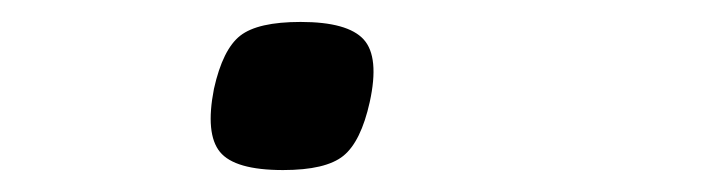

<svg xmlns="http://www.w3.org/2000/svg" viewBox="-20 -141 640 175"><path d="M238 14Q194 14 180.5 -2.5Q167 -19 175 -60Q183 -96 199 -108.5Q215 -121 254 -121Q297 -121 311.5 -105Q326 -89 317 -48Q309 -12 293 1Q277 14 238 14Z"/></svg>

Font: Victor Mono
Style: Italic
Weight: 400
Italic angle: -12°
Monospace: yes
Designer: Rune Bjørnerås
Version: Version 1.561;gftools[0.9.30]